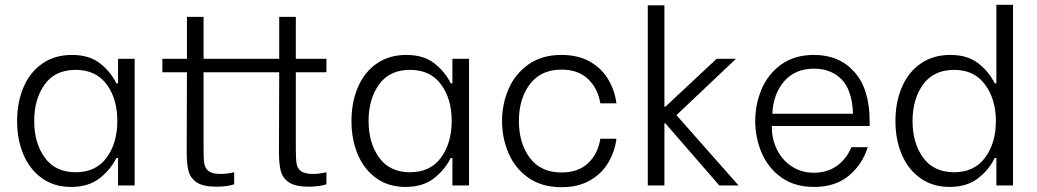

<svg xmlns="http://www.w3.org/2000/svg" viewBox="-20 -770 4305 797"><path d="M51 -267Q51 -345 77.5 -407.5Q104 -470 155.5 -506Q207 -542 279 -542Q350 -542 394.5 -507.5Q439 -473 463 -424H470V-526H539V0H470V-114H463Q437 -63 391.5 -28.5Q346 6 275 6Q205 6 154.5 -30Q104 -66 77.5 -128Q51 -190 51 -267ZM122 -268Q122 -176 166 -115.5Q210 -55 294 -55Q378 -55 422.5 -115.5Q467 -176 467 -268Q467 -360 422.5 -420Q378 -480 294 -480Q209 -480 165.5 -419.5Q122 -359 122 -268Z M1208 -470V-147Q1208 -108 1211.5 -89Q1215 -70 1230.5 -59Q1246 -48 1280 -48Q1305 -48 1335 -55V-5Q1325 -1 1304.5 2Q1284 5 1261 5Q1206 5 1179.5 -13Q1153 -31 1145.5 -60.5Q1138 -90 1138 -138L1139 -470H825V-147Q825 -108 828.5 -89Q832 -70 847 -59Q862 -48 896 -48Q922 -48 952 -55V-5Q942 -1 921.5 2Q901 5 878 5Q823 5 796.5 -13Q770 -31 762.5 -60.5Q755 -90 755 -138L756 -470H654V-526H756V-700H825V-526H1139V-700H1208V-526H1335V-470Z M1439 -267Q1439 -345 1465.5 -407.5Q1492 -470 1543.5 -506Q1595 -542 1667 -542Q1738 -542 1782.5 -507.5Q1827 -473 1851 -424H1858V-526H1927V0H1858V-114H1851Q1825 -63 1779.5 -28.5Q1734 6 1663 6Q1593 6 1542.5 -30Q1492 -66 1465.5 -128Q1439 -190 1439 -267ZM1510 -268Q1510 -176 1554 -115.5Q1598 -55 1682 -55Q1766 -55 1810.5 -115.5Q1855 -176 1855 -268Q1855 -360 1810.5 -420Q1766 -480 1682 -480Q1597 -480 1553.5 -419.5Q1510 -359 1510 -268Z M2064 -268Q2064 -338 2091 -400.5Q2118 -463 2173.5 -502.5Q2229 -542 2311 -542Q2380 -542 2429 -514Q2478 -486 2505 -440Q2532 -394 2539 -341H2472Q2462 -403 2421 -442Q2380 -481 2311 -481Q2225 -481 2179.5 -420.5Q2134 -360 2134 -268Q2134 -175 2179.5 -114.5Q2225 -54 2311 -54Q2380 -54 2421 -92.5Q2462 -131 2472 -194H2539Q2532 -141 2505 -95Q2478 -49 2429 -21Q2380 7 2311 7Q2229 7 2173.5 -32Q2118 -71 2091 -134Q2064 -197 2064 -268Z M2669 0V-748H2738V-327H2742L2955 -526H3035L2788 -292L3046 0H2966L2742 -258H2738V0Z M3115 -268Q3115 -338 3142 -401Q3169 -464 3224 -503Q3279 -542 3359 -542Q3464 -542 3527 -471Q3590 -400 3590 -266V-247H3184V-240Q3184 -192 3205.5 -148.5Q3227 -105 3267 -79Q3307 -53 3358 -53Q3414 -53 3454 -81.5Q3494 -110 3514 -159H3582Q3560 -88 3504 -41Q3448 6 3359 6Q3279 6 3224 -33Q3169 -72 3142 -135Q3115 -198 3115 -268ZM3521 -298Q3517 -397 3473 -441Q3429 -485 3359 -485Q3281 -485 3235.5 -433Q3190 -381 3186 -298Z M3697 -267Q3697 -345 3723.5 -407.5Q3750 -470 3801.5 -506Q3853 -542 3925 -542Q3996 -542 4040.5 -507.5Q4085 -473 4109 -424H4116V-750H4185V0H4116V-114H4109Q4084 -63 4038 -28.5Q3992 6 3922 6Q3852 6 3801 -30Q3750 -66 3723.5 -128Q3697 -190 3697 -267ZM3768 -268Q3768 -176 3812 -115.5Q3856 -55 3941 -55Q4024 -55 4069 -115.5Q4114 -176 4114 -267Q4114 -358 4069 -419Q4024 -480 3941 -480Q3856 -480 3812 -419.5Q3768 -359 3768 -268Z"/></svg>

Font: Lopes Sans Light
Style: Regular
Weight: 300
Designer: Gabriel Lam, Diego Maldonado
Foundry: TypeRant, Foresti Design
Version: Version 4.000